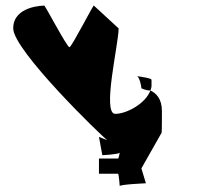

<svg xmlns="http://www.w3.org/2000/svg" viewBox="-20 -714 705 683"><path d="M27 -613C27 -535 341 -230 362 -215L332 -227L344 -162C347 -162 402 -165 406 -171C405 -166 402 -150 400 -150H332V-96H400C403 -96 406 -48 406 -52C406 -58 499 -62 499 -62L483 -115L555 -242C556 -246 556 -315 556 -319C556 -363 535 -383 515 -392C498 -346 431 -309 390 -309C342 -309 402 -557 402 -613L314 -694C314 -702 235 -546 227 -546C218 -546 137 -702 137 -694C137 -694 27 -694 27 -613ZM468 -443C467 -444 466 -444 465 -444C465 -444 464 -444 468 -443ZM468 -443C477 -437 483 -407 483 -400C483 -400 498 -392 515 -392C517 -398 519 -403 519 -409V-430C519 -436 481 -441 468 -443Z"/></svg>

Font: Ampere
Style: Cnd
Weight: 400
Version: Version 1